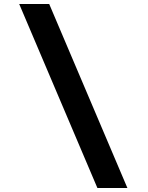

<svg xmlns="http://www.w3.org/2000/svg" viewBox="-20 -830 739 960"><path d="M617 110H467L76 -810H226Z"/></svg>

Font: Argentum Sans
Style: Bold Italic
Weight: 700
Italic angle: -11°
Designer: Julieta Ulanovsky (font), Cristiano Sobral (main changes and remaster)
Foundry: Julieta Ulanovsky (font), Cristiano Sobral (main changes and remaster)
Version: Version 2.007;June 15, 2022;FontCreator 14.0.0.2814 64-bit; 